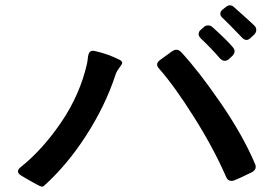

<svg xmlns="http://www.w3.org/2000/svg" viewBox="-20 -774 1040 726"><path d="M912 -623Q903 -623 895 -632Q841 -688 823 -705Q813 -713 813 -722Q813 -731 822 -738L832 -746Q842 -754 849 -754Q858 -754 866 -746Q918 -700 941 -678Q949 -671 949 -661Q949 -651 941 -643L928 -631Q920 -623 912 -623ZM830 -544Q820 -544 811 -554Q782 -588 740 -628Q731 -637 731 -645Q731 -655 740 -662L750 -671Q757 -678 767 -678Q776 -678 784 -671Q836 -624 860 -596Q867 -588 867 -580Q867 -571 858 -562L845 -550Q838 -544 830 -544ZM855 -90Q841 -90 835 -105Q788 -213 714 -330.5Q640 -448 582 -514Q574 -522 574 -530Q574 -539 585 -547L632 -581Q640 -586 647 -586Q656 -586 665 -577Q731 -506 814.5 -384.5Q898 -263 944 -155Q947 -149 947 -143Q947 -131 933 -123Q886 -100 866 -92Q862 -90 855 -90ZM98 -88 62 -109Q48 -117 48 -126Q48 -134 57 -141Q140 -207 211 -311Q282 -415 309 -533Q311 -543 313 -561Q316 -582 331 -582Q336 -582 339 -581Q389 -570 434 -547Q442 -542 442 -536Q442 -532 435 -523L428 -513Q423 -506 421 -501.5Q419 -497 418 -495L416 -489Q378 -374 306 -262Q234 -150 146 -71Q141 -66 131 -70.5Q121 -75 98 -88Z"/></svg>

Font: Shippori Gothic B2 Bold
Style: Regular
Weight: 700
Designer: FONTDASU
Foundry: FONTDASU / Google Inc. / but / Adobe
Version: Version 1.130